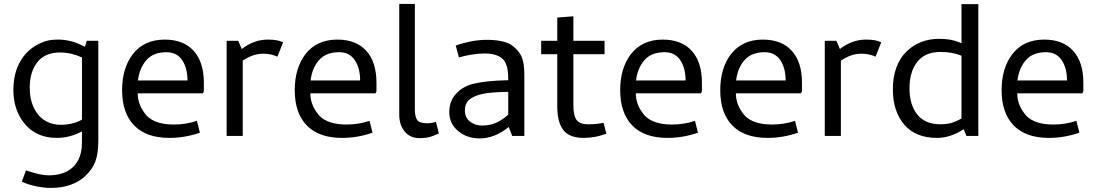

<svg xmlns="http://www.w3.org/2000/svg" viewBox="-20 -686 5532 969"><path d="M267.5 10Q152.5 10 91.2 -78.8Q47.5 -143.8 47.5 -231.2Q47.5 -320 85.6 -381.9Q123.8 -443.8 191.2 -471.2Q222.5 -486.2 272.5 -486.2Q331.2 -486.2 385 -461.2L408.8 -450L417.5 -480H476.2V22.5Q476.2 88.8 461.2 128.8Q446.2 168.8 410 202.5Q380 231.2 335.6 246.9Q291.2 262.5 236.2 262.5Q201.2 262.5 160.6 253.8Q120 245 90 231.2L111.2 173.8Q182.5 198.8 225 198.8Q300 198.8 342.5 162.5Q385 126.2 392.5 60Q393.8 46.2 393.8 -10V-22.5Q331.2 10 267.5 10ZM393.8 -82.5V-396.2Q337.5 -421.2 282.5 -421.2Q207.5 -421.2 168.8 -372.5Q130 -323.8 130 -242.5Q130 -183.8 152.5 -138.8Q175 -93.8 213.8 -73.8Q245 -56.2 286.2 -56.2Q348.8 -56.2 393.8 -82.5Z M1008.8 -268.8V-225L1003.8 -215H675Q675 -153.8 721.2 -101.2Q765 -57.5 857.5 -57.5Q918.8 -57.5 973.8 -76.2L988.8 -16.2Q912.5 10 835 10Q718.8 10 657.5 -52.5Q596.2 -115 596.2 -231.2Q596.2 -341.2 650 -412.5Q707.5 -486.2 811.2 -486.2Q906.2 -486.2 957.5 -429.4Q1008.8 -372.5 1008.8 -268.8ZM820 -422.5Q753.8 -422.5 718.8 -382.5Q683.8 -342.5 676.2 -280H926.2Q926.2 -342.5 899.4 -382.5Q872.5 -422.5 820 -422.5Z M1408.8 -472.5 1380 -400Q1347.5 -415 1308.8 -415Q1256.2 -415 1205 -380V0H1123.8V-480H1182.5L1200 -438.8Q1262.5 -486.2 1331.2 -486.2Q1358.8 -486.2 1375.6 -483.1Q1392.5 -480 1408.8 -472.5Z M1880 -268.8V-225L1875 -215H1546.2Q1546.2 -153.8 1592.5 -101.2Q1636.2 -57.5 1728.8 -57.5Q1790 -57.5 1845 -76.2L1860 -16.2Q1783.8 10 1706.2 10Q1590 10 1528.8 -52.5Q1467.5 -115 1467.5 -231.2Q1467.5 -341.2 1521.2 -412.5Q1578.8 -486.2 1682.5 -486.2Q1777.5 -486.2 1828.8 -429.4Q1880 -372.5 1880 -268.8ZM1691.2 -422.5Q1625 -422.5 1590 -382.5Q1555 -342.5 1547.5 -280H1797.5Q1797.5 -342.5 1770.6 -382.5Q1743.8 -422.5 1691.2 -422.5Z M2180 -71.2 2195 -12.5Q2191.2 -11.2 2165 0Q2138.8 11.2 2097.5 11.2Q2051.2 11.2 2023.8 -20.6Q1996.2 -52.5 1995 -103.8V-666.2H2073.8V-132.5Q2073.8 -98.8 2085 -81.2Q2096.2 -63.8 2137.5 -63.8Q2156.2 -63.8 2180 -71.2Z M2296.2 -396.2 2280 -456.2Q2363.8 -485 2436.2 -485Q2517.5 -485 2560 -460Q2597.5 -432.5 2611.9 -401.2Q2626.2 -370 2626.2 -310V0H2565L2547.5 -45Q2476.2 12.5 2401.2 12.5Q2336.2 12.5 2291.9 -25Q2247.5 -62.5 2247.5 -120Q2247.5 -176.2 2281.9 -213.1Q2316.2 -250 2366.2 -262.5Q2430 -278.8 2545 -281.2V-285Q2545 -336.2 2535 -360Q2515 -416.2 2425 -416.2Q2398.8 -416.2 2361.9 -410.6Q2325 -405 2296.2 -396.2ZM2545 -107.5V-222.5Q2458.8 -221.2 2417.5 -212.5Q2371.2 -202.5 2348.8 -183.1Q2326.2 -163.8 2326.2 -128.8Q2326.2 -92.5 2351.9 -72.5Q2377.5 -52.5 2412.5 -52.5Q2453.8 -52.5 2485 -66.9Q2516.2 -81.2 2545 -107.5Z M2792.5 -148.8V-412.5H2711.2V-480H2792.5V-597.5L2873.8 -603.8V-480H3031.2V-412.5H2873.8V-153.8Q2873.8 -103.8 2889.4 -81.2Q2905 -58.8 2950 -58.8Q2992.5 -58.8 3026.2 -66.2L3040 -11.2Q2983.8 10 2926.2 10Q2853.8 10 2823.1 -29.4Q2792.5 -68.8 2792.5 -148.8Z M3522.5 -268.8V-225L3517.5 -215H3188.8Q3188.8 -153.8 3235 -101.2Q3278.8 -57.5 3371.2 -57.5Q3432.5 -57.5 3487.5 -76.2L3502.5 -16.2Q3426.2 10 3348.8 10Q3232.5 10 3171.2 -52.5Q3110 -115 3110 -231.2Q3110 -341.2 3163.8 -412.5Q3221.2 -486.2 3325 -486.2Q3420 -486.2 3471.2 -429.4Q3522.5 -372.5 3522.5 -268.8ZM3333.8 -422.5Q3267.5 -422.5 3232.5 -382.5Q3197.5 -342.5 3190 -280H3440Q3440 -342.5 3413.1 -382.5Q3386.2 -422.5 3333.8 -422.5Z M4027.5 -268.8V-225L4022.5 -215H3693.8Q3693.8 -153.8 3740 -101.2Q3783.8 -57.5 3876.2 -57.5Q3937.5 -57.5 3992.5 -76.2L4007.5 -16.2Q3931.2 10 3853.8 10Q3737.5 10 3676.2 -52.5Q3615 -115 3615 -231.2Q3615 -341.2 3668.8 -412.5Q3726.2 -486.2 3830 -486.2Q3925 -486.2 3976.2 -429.4Q4027.5 -372.5 4027.5 -268.8ZM3838.8 -422.5Q3772.5 -422.5 3737.5 -382.5Q3702.5 -342.5 3695 -280H3945Q3945 -342.5 3918.1 -382.5Q3891.2 -422.5 3838.8 -422.5Z M4427.5 -472.5 4398.8 -400Q4366.2 -415 4327.5 -415Q4275 -415 4223.8 -380V0H4142.5V-480H4201.2L4218.8 -438.8Q4281.2 -486.2 4350 -486.2Q4377.5 -486.2 4394.4 -483.1Q4411.2 -480 4427.5 -472.5Z M4486.2 -235Q4486.2 -357.5 4555 -426.2Q4621.2 -490 4720 -490Q4786.2 -490 4832.5 -467.5V-665H4917.5V0H4857.5L4843.8 -33.8Q4776.2 10 4708.8 10Q4601.2 10 4543.8 -56.9Q4486.2 -123.8 4486.2 -235ZM4832.5 -87.5V-405Q4786.2 -423.8 4726.2 -423.8Q4648.8 -423.8 4609.4 -373.8Q4570 -323.8 4570 -240Q4570 -157.5 4609.4 -108.1Q4648.8 -58.8 4725 -58.8Q4758.8 -58.8 4781.9 -65.6Q4805 -72.5 4832.5 -87.5Z M5447.5 -268.8V-225L5442.5 -215H5113.8Q5113.8 -153.8 5160 -101.2Q5203.8 -57.5 5296.2 -57.5Q5357.5 -57.5 5412.5 -76.2L5427.5 -16.2Q5351.2 10 5273.8 10Q5157.5 10 5096.2 -52.5Q5035 -115 5035 -231.2Q5035 -341.2 5088.8 -412.5Q5146.2 -486.2 5250 -486.2Q5345 -486.2 5396.2 -429.4Q5447.5 -372.5 5447.5 -268.8ZM5258.8 -422.5Q5192.5 -422.5 5157.5 -382.5Q5122.5 -342.5 5115 -280H5365Q5365 -342.5 5338.1 -382.5Q5311.2 -422.5 5258.8 -422.5Z"/></svg>

Font: Cambay
Style: Regular
Weight: 400
Version: Version 1.180;PS 001.180;hotconv 1.0.70;makeotf.lib2.5.58329